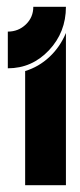

<svg xmlns="http://www.w3.org/2000/svg" viewBox="-20 -545 235 565"><path d="M174 -525Q174 -450 124 -397Q74 -344 3 -344V-452Q34 -452 56 -473Q78 -494 78 -525ZM54 -336Q94 -348 125.5 -377.5Q157 -407 174 -448V0H54Z"/></svg>

Font: BroshK
Style: Medium
Weight: 500
Designer: gluk
Foundry: gluk
Version: Version 0.60